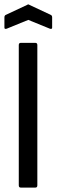

<svg xmlns="http://www.w3.org/2000/svg" viewBox="-23 -849 256 869"><path d="M71 0Q62 0 62 -10V-645Q62 -655 71 -655H137Q146 -655 146 -645V-10Q146 0 137 0ZM7 -719Q-3 -716 -3 -724V-770Q-3 -778 2 -781L100 -827Q105 -831 110 -827L208 -781Q213 -778 213 -770V-724Q213 -716 203 -719L105 -759Z"/></svg>

Font: Sofia Sans Condensed Medium
Style: Regular
Weight: 500
Designer: Botio Nikoltchev, Ani Petrova
Foundry: lettersoup
Version: Version 4.101; ttfautohint (v1.8.4.7-5d5b)